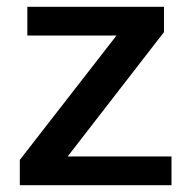

<svg xmlns="http://www.w3.org/2000/svg" viewBox="-20 -542 560 562"><path d="M482 -84V0H38V-74L321 -438H60V-522H460V-448L178 -84Z"/></svg>

Font: Amiko SemiBold
Style: Regular
Weight: 600
Designer: Pablo Impallari, Rodrigo Fuenzalida, Andres Torresi
Foundry: Impallari Type
Version: Version 1.001; ttfautohint (v1.3)